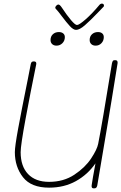

<svg xmlns="http://www.w3.org/2000/svg" viewBox="-20 -1039 669 1060"><path d="M629 -689 597 -491Q594 -473 590 -449Q586 -425 581 -394L517 -15Q515 -7 511.5 -3Q508 1 499 1Q491 1 488 -2.5Q485 -6 486 -16Q490 -46 507 -137Q464 -75 399 -39Q334 -3 251 -3Q152 -3 107 -60.5Q62 -118 62 -199Q62 -230 80 -328Q98 -426 133 -599L150 -686Q152 -694 155.5 -697Q159 -700 167 -700Q183 -700 180 -684Q148 -528 121 -382Q94 -236 94 -199Q94 -121 135 -78Q176 -35 251 -35Q331 -35 390.5 -74.5Q450 -114 483 -164Q516 -214 522 -245Q542 -344 598 -689Q600 -698 603 -702.5Q606 -707 615 -707Q632 -707 629 -689ZM259 -818Q259 -838 272 -850Q285 -862 305 -862Q320 -862 329 -854.5Q338 -847 338 -834Q338 -814 324.5 -800.5Q311 -787 292 -787Q277 -787 268 -795.5Q259 -804 259 -818ZM475 -818Q475 -838 488 -850Q501 -862 521 -862Q536 -862 544.5 -854.5Q553 -847 553 -834Q553 -814 540 -800.5Q527 -787 508 -787Q493 -787 484 -795.5Q475 -804 475 -818ZM554 -1008Q554 -1004 551.5 -1001.5Q549 -999 548 -998L521 -970Q478 -925 448.5 -899.5Q419 -874 400 -874Q385 -874 366 -894.5Q347 -915 320 -951Q301 -977 290 -988Q285 -993 285 -996Q285 -1002 291 -1008Q297 -1014 302 -1014Q310 -1014 320 -999Q349 -955 372 -928Q395 -901 405 -901Q417 -901 453 -932.5Q489 -964 529 -1012Q535 -1019 543 -1019Q548 -1019 551 -1016Q554 -1013 554 -1008Z"/></svg>

Font: Mali ExtraLight
Style: Italic
Weight: 275
Italic angle: -10°
Version: Version 1.000; ttfautohint (v1.6)